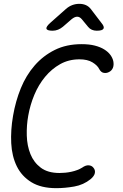

<svg xmlns="http://www.w3.org/2000/svg" viewBox="-20 -970 640 1000"><path d="M48 -367Q61 -443 88.5 -510.5Q116 -578 160.5 -629Q205 -680 265.5 -710Q326 -740 405 -740Q445 -740 474 -732.5Q503 -725 523 -712.5Q543 -700 554.5 -684.5Q566 -669 570 -652Q574 -631 568 -616.5Q562 -602 548 -595Q535 -588 520.5 -590.5Q506 -593 497 -610Q488 -629 462 -645Q436 -661 394 -661Q338 -661 293.5 -636Q249 -611 215 -570Q181 -529 159 -476.5Q137 -424 127 -367Q118 -317 119.5 -264Q121 -211 138.5 -167.5Q156 -124 192.5 -96.5Q229 -69 290 -69Q304 -69 320 -70.5Q336 -72 352 -75.5Q368 -79 382.5 -84.5Q397 -90 408 -97Q426 -110 442 -109Q458 -108 467 -96Q477 -84 474 -68.5Q471 -53 452 -37Q415 -7 366.5 1.5Q318 10 273 10Q194 10 143.5 -21Q93 -52 67.5 -104Q42 -156 38.5 -224Q35 -292 48 -367ZM254 -810Q225 -810 222 -820.5Q219 -831 243 -852L323 -923Q339 -937 356.5 -943.5Q374 -950 393 -950Q412 -950 427 -943.5Q442 -937 453 -923L508 -851Q525 -831 519 -820.5Q513 -810 484 -810Q470 -810 458.5 -815Q447 -820 439 -830L406 -870Q395 -883 382 -883Q369 -883 353 -870L308 -831Q296 -821 282.5 -815.5Q269 -810 254 -810Z"/></svg>

Font: Maple Mono Light
Style: Italic
Weight: 300
Italic angle: -10°
Monospace: yes
Designer: subframe7536
Version: Version 7.000